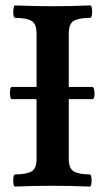

<svg xmlns="http://www.w3.org/2000/svg" viewBox="-20 -686 397 709"><path d="M36 3Q31 3 29.5 -8Q28 -19 29.5 -30.5Q31 -42 36 -42Q76 -42 95.5 -52.5Q115 -63 115 -99V-320H23Q19 -320 17.5 -331Q16 -342 17.5 -353.5Q19 -365 23 -365H115V-563Q115 -599 95.5 -609.5Q76 -620 36 -620Q31 -620 29.5 -631.5Q28 -643 30 -654.5Q32 -666 36 -666Q107 -663 175 -663Q244 -663 313 -666Q318 -666 319.5 -654.5Q321 -643 319.5 -631.5Q318 -620 313 -620Q273 -620 253.5 -609.5Q234 -599 234 -563V-365H321Q326 -365 328 -353.5Q330 -342 328.5 -331Q327 -320 321 -320H234V-99Q234 -63 253.5 -52.5Q273 -42 311 -42Q316 -42 317.5 -30.5Q319 -19 317.5 -8Q316 3 311 3Q242 0 174 0Q105 0 36 3Z"/></svg>

Font: Junicode
Style: Bold
Weight: 700
Designer: Peter S. Baker
Version: Version 2.100; ttfautohint (v1.8.4)